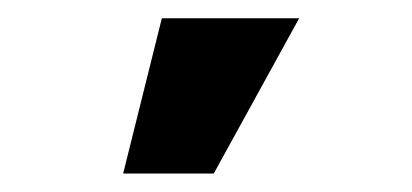

<svg xmlns="http://www.w3.org/2000/svg" viewBox="-20 -802 451 210"><path d="M114.7 -612.2 157 -782H307.2L213.8 -612.2Z"/></svg>

Font: Inter P Extra Bold
Style: Regular
Weight: 800
Designer: Rasmus Andersson
Foundry: rsms
Version: Version 3.018;git-588b23468